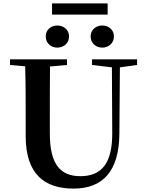

<svg xmlns="http://www.w3.org/2000/svg" viewBox="-20 -1090 858 1129"><path d="M317 -810C353 -810 386 -835 386 -876C386 -916 353 -940 317 -940C281 -940 249 -916 249 -876C249 -835 281 -810 317 -810ZM582 -810C617 -810 650 -835 650 -876C650 -916 617 -940 582 -940C545 -940 513 -916 513 -876C513 -835 545 -810 582 -810ZM286 -1004H613V-1070H286ZM521 -708 638 -694 640 -312C642 -128 576 -54 453 -54C337 -54 273 -121 273 -305V-401C273 -501 273 -600 274 -699L374 -708V-741H39V-708L128 -700C131 -600 131 -500 131 -401V-290C131 -63 245 19 412 19C585 19 680 -83 682 -304L685 -694L786 -708V-741H521Z"/></svg>

Font: GenRyuMin2 TW B
Style: Regular
Weight: 700
Version: Version 2.100;PS 2.1;hotconv 16.6.51;makeotf.lib2.5.65220 DE